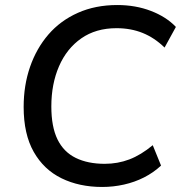

<svg xmlns="http://www.w3.org/2000/svg" viewBox="-20 -734 719 763"><path d="M386 9Q295 9 224.5 -25.5Q154 -60 114 -130.5Q74 -201 74 -309Q74 -395 99.5 -468.5Q125 -542 172.5 -597Q220 -652 289.5 -683Q359 -714 446 -714Q519 -714 580 -690.5Q641 -667 679 -627L634 -545Q594 -584 547 -603Q500 -622 443 -622Q361 -622 303 -581.5Q245 -541 214.5 -470.5Q184 -400 184 -311Q184 -230 208.5 -180Q233 -130 281 -106.5Q329 -83 396 -83Q448 -83 494 -100.5Q540 -118 587 -157L620 -76Q590 -48 552.5 -29Q515 -10 472.5 -0.5Q430 9 386 9Z"/></svg>

Font: Nunito Sans 12pt SemiBold
Style: Italic
Weight: 600
Italic angle: -9°
Designer: Vernon Adams
Foundry: Vernon Adams
Version: Version 3.101;gftools[0.9.27]